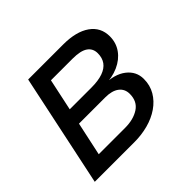

<svg xmlns="http://www.w3.org/2000/svg" viewBox="-129 -691 852 852"><g transform="rotate(-45 297.5 -265.0)"><path d="M24 0 136 -530H356Q437 -530 482.5 -498Q528 -466 528 -409Q528 -369 506 -338Q484 -307 445 -289.5Q406 -272 355 -272L356 -276Q424 -276 462.5 -246Q501 -216 501 -169Q501 -129 482.5 -97.5Q464 -66 432 -44Q400 -22 359 -11Q318 0 273 0ZM123 -74H288Q341 -74 375.5 -96.5Q410 -119 410 -166Q410 -197 387 -214.5Q364 -232 322 -232H157ZM173 -306H309Q352 -306 380.5 -316Q409 -326 423 -345.5Q437 -365 437 -394Q437 -424 414 -440Q391 -456 341 -456H205Z"/></g></svg>

Font: Geist
Style: Italic
Weight: 400
Italic angle: -12°
Designer: Basement.studio, Andrés Briganti, Mateo Zaragoza
Foundry: Basement.studio, Vercel, Andrés Briganti, Guido Ferreyra, Mateo Zaragoza
Version: Version 1.500